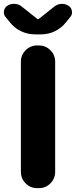

<svg xmlns="http://www.w3.org/2000/svg" viewBox="-22 -981 395 1001"><path d="M171.9 0Q136.7 0 111.8 -24.9Q86.9 -49.8 86.9 -85V-659.2Q86.9 -694.3 111.8 -719.2Q136.7 -744.1 171.9 -744.1H180.7Q215.8 -744.1 240.7 -719.2Q265.6 -694.3 265.6 -659.2V-85Q265.6 -49.8 240.7 -24.9Q215.8 0 180.7 0ZM160.2 -801.8Q122.1 -801.8 87.4 -818.4Q52.7 -835 29.3 -865.2L6.8 -892.6Q-2 -903.3 -2 -917Q-2 -920.9 -1 -924.8Q2 -942.4 17.1 -951.7Q32.2 -960.9 50.8 -960.9Q52.7 -960.9 54.7 -960.9Q75.2 -960 90.8 -947.3L171.9 -882.8Q173.8 -880.9 176.3 -880.9Q178.7 -880.9 180.7 -882.8L260.7 -946.3Q276.4 -959 296.9 -960.9Q298.8 -960.9 300.8 -960.9Q318.4 -960.9 334 -951.7Q349.6 -942.4 352.5 -924.8Q353.5 -920.9 353.5 -917Q353.5 -903.3 344.7 -892.6L322.3 -865.2Q298.8 -835 264.6 -818.4Q230.5 -801.8 192.4 -801.8Z"/></svg>

Font: Gen Jyuu GothicX Heavy
Style: Bold
Weight: 900
Designer: [Source Han Sans]
Ryoko NISHIZUKA  (kana & ideographs); Paul D. Hunt (Latin, Greek & Cyrillic); Wenlong ZHANG  (bopomofo
Version: Version 1.002.20150607